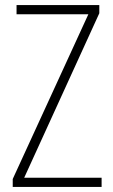

<svg xmlns="http://www.w3.org/2000/svg" viewBox="-20 -734 445 754"><path d="M379 0V-36H75L370 -682V-714H45V-678H327L30 -31V0Z"/></svg>

Font: Noto Sans Tamil Condensed ExtraLight
Style: Regular
Weight: 200
Width: 3
Designer: Jelle Bosma - Monotype Design Team
Foundry: Monotype Imaging Inc.
Version: Version 2.004